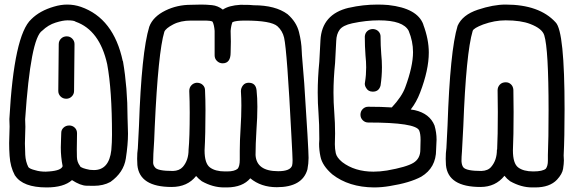

<svg xmlns="http://www.w3.org/2000/svg" viewBox="-20 -820 2510 840"><path d="M270 -388Q255 -388 245 -398Q235 -408 235 -422L237 -627Q237 -641 247 -651Q257 -661 272 -661Q286 -661 296 -651Q306 -641 306 -627L304 -422Q304 -408 294 -398Q284 -388 270 -388ZM184 0Q80 0 46 -52Q45 -52 45 -53Q25 -90 22 -138Q20 -166 20 -194L22 -266L21 -299Q41 -667 117 -736Q154 -773 216 -791Q246 -800 274 -800Q305 -800 334 -790Q477 -740 517 -553L518 -552Q538 -435 538 -306V-305Q538 -290 539 -272Q540 -254 540 -235Q540 -188 530.5 -126.5Q521 -65 463 -24Q432 -7 390 -7Q385 -7 358.5 -7.5Q332 -8 295 -32Q259 0 184 0ZM196 -70Q248 -74 254 -93Q246 -133 246 -175Q246 -192 247 -209Q248 -226 248 -239Q248 -252 258 -261.5Q268 -271 283 -271Q297 -271 307 -261.5Q317 -252 317 -237L316 -166Q316 -155 316.5 -133Q317 -111 330 -94V-93Q336 -84 373 -77L391 -76Q457 -76 467 -163Q470 -197 470 -230Q470 -426 449 -539Q416 -688 311 -725Q304 -731 275 -731Q255 -731 223 -721Q191 -711 165 -686Q114 -654 90 -298Q91 -282 91 -265L89 -192Q89 -172 90.5 -142.5Q92 -113 104 -89Q110 -81 135 -75Q154 -69 180 -69Z M974 0H960Q911 0 863 -27Q849 -37 838 -50Q800 -2 731 -2Q590 -2 581 -98L580 -125Q580 -152 583 -171L588 -269Q599 -592 633 -703Q649 -747 704 -774Q755 -799 815 -799L861 -800Q882 -800 907.5 -797.5Q933 -795 955 -778Q981 -796 1032 -799Q1080 -799 1090 -797Q1185 -797 1238 -758Q1277 -724 1288 -680Q1299 -636 1300 -598L1301 -579Q1305 -537 1311 -456Q1330 -168 1330 -129Q1330 -105 1325 -79Q1303 -1 1191 -1Q1122 -1 1075 -40Q1042 -1 974 0ZM974 -70Q1006 -70 1020 -82Q1029 -93 1029 -121V-160Q1029 -203 1032.5 -257.5Q1036 -312 1036 -358Q1036 -391 1034 -421Q1034 -435 1043 -446.5Q1052 -458 1068 -458Q1099 -458 1102.5 -425Q1106 -392 1106 -353Q1106 -306 1102 -252Q1098 -187 1098 -142Q1102 -71 1197 -71Q1250 -71 1258 -96Q1260 -104 1260 -119Q1260 -134 1255 -224Q1236 -597 1223 -655Q1216 -685 1194 -705Q1166 -730 1052 -730Q1011 -730 997 -723Q991 -709 989 -685Q990 -667 990 -638Q990 -609 989 -590Q989 -543 954 -543Q940 -543 929.5 -553Q919 -563 919 -578V-685Q917 -711 910 -725Q905 -730 871 -730H816Q770 -730 737.5 -713Q705 -696 699 -681Q672 -592 657 -266Q655 -204 651 -147L650 -109Q650 -97 658 -88Q668 -72 737 -72Q765 -73 780 -90Q805 -119 805 -165Q810 -216 810 -328Q810 -377 808 -422Q808 -437 817.5 -447Q827 -457 841 -458Q857 -458 867 -448.5Q877 -439 877 -425Q879 -383 879 -338Q879 -233 875 -162Q875 -105 898.5 -87.5Q922 -70 964 -70Z M1611 -419Q1591 -419 1582 -435Q1576 -444 1576 -454L1577 -461Q1582 -491 1582 -525Q1582 -550 1579 -578Q1576 -618 1576 -660Q1577 -675 1587 -684Q1597 -693 1612 -693Q1627 -692 1636 -682.5Q1645 -673 1645 -660V-657Q1645 -622 1648 -583Q1651 -554 1651 -526Q1651 -486 1645 -446Q1638 -419 1611 -419ZM1616 0Q1506 -1 1434 -57Q1390 -95 1382 -135Q1376 -163 1376 -191L1377 -211Q1377 -280 1373.5 -324Q1370 -368 1370 -415Q1370 -479 1377 -550L1382 -644Q1388 -758 1506 -786H1507Q1568 -800 1632 -800Q1655 -800 1679 -798Q1806 -784 1832 -713V-712Q1856 -648 1856 -590Q1856 -514 1818 -415Q1802 -373 1777 -341L1795 -338Q1860 -323 1881 -271Q1890 -240 1890 -209L1888 -165Q1888 -86 1823 -47Q1773 -20 1685 -6Q1650 0 1616 0ZM1614 -69Q1642 -69 1673 -74Q1758 -89 1788.5 -107.5Q1819 -126 1819 -165L1820 -208Q1820 -235 1814 -249Q1799 -284 1591 -284Q1577 -284 1567 -294Q1557 -304 1557 -318Q1557 -333 1567 -343Q1577 -353 1591 -353Q1649 -353 1694 -350Q1738 -397 1753 -438Q1787 -530 1787 -592Q1787 -639 1768 -685Q1744 -731 1638 -731Q1582 -731 1521 -718Q1480 -709 1466 -690Q1452 -671 1451 -641L1446 -545Q1439 -475 1439 -415Q1439 -372 1442.5 -327.5Q1446 -283 1446 -236L1445 -189Q1445 -169 1449 -150Q1453 -131 1477 -111Q1532 -69 1614 -69Z M2192 -731Q2144 -731 2094 -713Q2052 -697 2048 -685Q2019 -588 2007 -268L2001 -156Q1999 -133 1999 -115Q2000 -97 2007 -88Q2020 -72 2086 -72Q2115 -73 2129 -90Q2154 -119 2154 -165L2155 -166Q2158 -224 2158 -330Q2158 -380 2157 -425Q2157 -439 2166.5 -449.5Q2176 -460 2193 -460Q2206 -460 2215.5 -451Q2225 -442 2226 -427Q2227 -380 2227 -330Q2227 -225 2224 -162Q2224 -105 2247 -87.5Q2270 -70 2313 -70Q2354 -70 2368 -82Q2377 -94 2377 -117V-142Q2380 -210 2380 -338Q2380 -606 2361 -666Q2352 -695 2300 -715Q2259 -731 2192 -731ZM2192 -800Q2340 -800 2411 -722Q2450 -683 2450 -342Q2450 -218 2446 -140L2447 -118Q2447 -104 2443.5 -81.5Q2440 -59 2417 -34Q2385 0 2321 0H2308Q2260 0 2212 -27Q2198 -37 2187 -51Q2148 -2 2082 -2Q1940 -2 1931 -98L1930 -125Q1930 -152 1933 -172L1938 -271Q1949 -599 1982 -707Q2003 -755 2070.5 -777.5Q2138 -800 2192 -800Z"/></svg>

Font: Bubblez Graffiti
Style: Regular
Weight: 400
Designer: GGBotNet
Foundry: GGBotNet
Version: 1.00